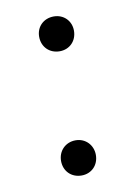

<svg xmlns="http://www.w3.org/2000/svg" viewBox="-59 -495 363 516"><g transform="rotate(-10 122.5 -237.0)"><path d="M123 -359C150 -359 170 -379 170 -407C170 -434 150 -454 123 -454C95 -454 75 -434 75 -407C75 -379 95 -359 123 -359ZM123 -20C150 -20 170 -40 170 -68C170 -95 150 -116 123 -116C95 -116 75 -95 75 -68C75 -40 95 -20 123 -20Z"/></g></svg>

Font: Arthouse Owned Light
Style: Regular
Weight: 300
Designer: Jeremy Tribby
Foundry: Tribby Type
Version: Version 1.000;PS 001.000;hotconv 1.0.88;makeotf.lib2.5.64775